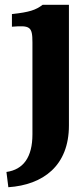

<svg xmlns="http://www.w3.org/2000/svg" viewBox="-20 -526 354 805"><path d="M269 0V-506H159C130 -484 104 -475 30 -467V-414C106 -420 116 -415 116 -348V37C116 133 78 185 7 195L15 259C161 249 269 169 269 0Z"/></svg>

Font: LT Superior Serif ExtraBold
Style: Regular
Weight: 800
Designer: Daniel Lyons
Foundry: LyonsType
Version: Version 2.120;FEAKit 1.0